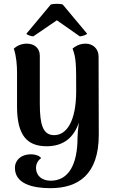

<svg xmlns="http://www.w3.org/2000/svg" viewBox="-20 -756 595 1003"><path d="M154 -566 277 -650 397 -566C407 -566 433 -574 435 -580L308 -732C296 -738 257 -737 245 -732L118 -580C119 -574 144 -566 154 -566ZM495 -460C495 -502 465 -528 427 -528C393 -528 369 -511 359 -502C378 -453 378 -418 378 -280C378 -123 328 -50 263 -50C204 -50 188 -105 188 -214V-465C188 -505 159 -528 120 -528C89 -528 67 -515 52 -502C66 -462 69 -411 69 -378V-196C70 -48 122 8 224 8C312 8 366 -38 392 -116C388 -87 385 -55 385 -37C385 102 339 188 245 188C199 188 168 162 168 120C168 104 176 83 195 70C185 57 165 50 141 50C92 50 58 79 58 121C58 203 148 227 243 227C389 227 496 156 496 -52Z"/></svg>

Font: Arima Koshi ExtraBold
Style: Regular
Weight: 800
Designer: Joana Correia and Natanael Gama
Foundry: NDISCOVER
Version: Version 1.019;PS 001.019;hotconv 1.0.88;makeotf.lib2.5.64775